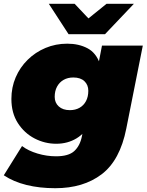

<svg xmlns="http://www.w3.org/2000/svg" viewBox="-36 -787 772 1011"><path d="M255 204Q172 204 103.5 187Q35 170 -16 136L80 -18Q113 7 161.5 21.5Q210 36 259 36Q325 36 355 8.5Q385 -19 395 -68L409 -138L450 -294L485 -464L501 -547H716L629 -110Q596 57 499.5 130.5Q403 204 255 204ZM260 -30Q200 -30 146 -58Q92 -86 58 -139Q24 -192 24 -266Q24 -327 46.5 -379.5Q69 -432 109.5 -472Q150 -512 203.5 -534.5Q257 -557 318 -557Q379 -557 424.5 -533Q470 -509 490 -451.5Q510 -394 493 -294Q478 -204 446 -145.5Q414 -87 367 -58.5Q320 -30 260 -30ZM332 -207Q361 -207 383 -219.5Q405 -232 417 -255Q429 -278 429 -309Q429 -340 408.5 -359.5Q388 -379 350 -379Q321 -379 299 -366.5Q277 -354 264.5 -331Q252 -308 252 -277Q252 -246 273.5 -226.5Q295 -207 332 -207ZM325 -607 221 -767H357L480 -637H364L525 -767H669L517 -607Z"/></svg>

Font: Montserrat Thin Black
Style: Italic
Weight: 900
Italic angle: -11.3°
Version: Version 9.000